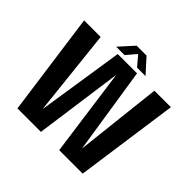

<svg xmlns="http://www.w3.org/2000/svg" viewBox="-192 -990 1185 1185"><g transform="rotate(45 401.0 -397.0)"><path d="M111.5 0 18.5 -675H163L224.5 -106L312 -675H480.5L568.5 -106L632 -675H776L681 0H476L396.5 -577.5L316.5 0ZM273 -700 358 -794H444.5L529.5 -700H455.5L401 -764.5L346.5 -700Z"/></g></svg>

Font: Anybody SemiBold
Style: Regular
Weight: 600
Designer: Tyler Finck
Foundry: Etcetera Type Company
Version: Version 1.010; ttfautohint (v1.8.3) -l 8 -r 50 -G 200 -x 14 